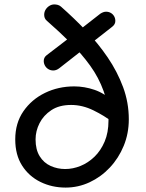

<svg xmlns="http://www.w3.org/2000/svg" viewBox="-20 -831 662 869"><path d="M490 -278Q453 -307 403 -331.5Q353 -356 302 -356Q248 -356 212.5 -332.5Q177 -309 159 -273.5Q141 -238 141 -200Q141 -154 159.5 -124Q178 -94 209 -80Q240 -66 275 -66Q310 -66 344.5 -80Q379 -94 407.5 -121.5Q436 -149 453.5 -190Q471 -231 471 -285Q471 -357 449 -418.5Q427 -480 388 -534Q349 -588 298.5 -638Q248 -688 192 -737Q185 -743 182.5 -750Q180 -757 180 -764Q180 -777 186.5 -787.5Q193 -798 203.5 -804.5Q214 -811 226 -811Q233 -811 241 -809Q249 -807 256 -801Q314 -750 369 -692.5Q424 -635 467.5 -571Q511 -507 537 -437Q563 -367 563 -291Q563 -227 540 -171Q517 -115 477 -72.5Q437 -30 385.5 -6Q334 18 277 18Q215 18 163 -7.5Q111 -33 80 -81.5Q49 -130 49 -200Q49 -274 86 -327.5Q123 -381 183.5 -410.5Q244 -440 316 -440Q362 -440 407.5 -424.5Q453 -409 493 -371ZM434 -769Q448 -778 460 -778Q472 -778 481.5 -772.5Q491 -767 496.5 -757.5Q502 -748 502 -736Q502 -721 488 -710L248 -522Q235 -512 221 -512Q209 -512 199 -518Q189 -524 183.5 -534Q178 -544 178 -555Q178 -571 191 -581Q232 -612 272.5 -643.5Q313 -675 354 -706.5Q395 -738 434 -769Z"/></svg>

Font: Playpen Sans Arabic
Style: Regular
Weight: 400
Designer: Azza Alameddine, Laura Meseguer, Veronika Burian, José Scaglione
Foundry: TypeTogether
Version: Version 2.000